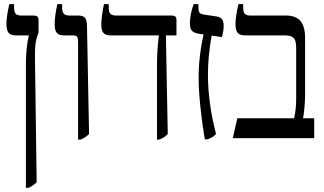

<svg xmlns="http://www.w3.org/2000/svg" viewBox="-20 -667 1565 927"><path d="M105 -352Q105 -436 119 -494V-496H58Q31 -496 21 -509Q11 -522 11 -551Q11 -587 25 -647H48V-629Q48 -609 56 -600.5Q64 -592 83 -592H143Q155 -592 160.5 -587Q166 -582 166 -571V-509Q155 -483 151.5 -455Q148 -427 149 -372L157 213Q139 231 117 240H105Z M357 -463Q357 -482 352.5 -489Q348 -496 333 -496H291Q264 -496 254 -508.5Q244 -521 244 -549Q244 -591 257 -647H280V-629Q280 -610 288 -601Q296 -592 316 -592H357Q381 -592 390 -581.5Q399 -571 400 -543L410 -20Q392 -2 369 7H357Z M738 -349Q738 -429 747 -494V-496H515Q489 -496 479 -508.5Q469 -521 469 -549Q469 -585 482 -647H505V-629Q505 -609 513 -600.5Q521 -592 541 -592H809Q821 -592 826.5 -587Q832 -582 832 -571V-496H781L790 -20Q781 -11 772.5 -5Q764 1 749 7H738Z M1002 -495Q984 -398 984 -305Q984 -171 1023 -20Q1008 -3 981 6H969Q957 -62 948 -146.5Q939 -231 939 -291Q939 -395 963 -501L940 -504Q915 -508 906 -519.5Q897 -531 897 -555Q897 -597 915 -647H938V-632Q938 -613 944 -605.5Q950 -598 969 -596L1022 -588Q1042 -586 1051 -575Q1060 -564 1060 -541Q1060 -522 1052 -488Z M1126 -96H1400Q1410 -139 1410 -193V-437Q1410 -471 1398 -483.5Q1386 -496 1356 -496H1164Q1137 -496 1127 -509Q1117 -522 1117 -551Q1117 -587 1131 -647H1154V-629Q1154 -610 1161.5 -601Q1169 -592 1189 -592H1361Q1408 -592 1430.5 -565.5Q1453 -539 1453 -485V-209Q1453 -183 1450 -148Q1447 -113 1443 -96H1497V0H1104Z"/></svg>

Font: Noto Serif Hebrew Narrow
Style: Regular
Weight: 400
Width: 4
Designer: Monotype Design Team
Foundry: Monotype Imaging Inc.
Version: Version 1.000